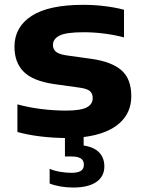

<svg xmlns="http://www.w3.org/2000/svg" viewBox="-20 -576 611 816"><path d="M335.5 6.5V42.5Q379.5 49 401.5 72Q423.5 95 423.5 131.5Q423.5 174 389.2 197.5Q355 221 291 221Q263.5 221 237.2 216.5Q211 212 191 204V141.5Q210.5 150 235.8 154.2Q261 158.5 283.5 158.5Q310 158.5 323.2 150.5Q336.5 142.5 336.5 124Q336.5 105.5 323.2 97.2Q310 89 283.5 89H256V10.5Q201.5 10 149.5 3.5Q97.5 -3 54 -15V-132.5Q101 -119.5 154.2 -112.8Q207.5 -106 260.5 -106Q322 -106 348 -119.2Q374 -132.5 374 -159Q374 -178.5 362.2 -188.8Q350.5 -199 318.5 -203.5L211 -218.5Q120.5 -231.5 81 -270.8Q41.5 -310 41.5 -377.5Q41.5 -461 114 -508.2Q186.5 -555.5 334.5 -555.5Q380 -555.5 426.2 -549.8Q472.5 -544 507 -534.5V-417Q470.5 -427 425.2 -433Q380 -439 336 -439Q261.5 -439 233.2 -424.8Q205 -410.5 205 -385Q205 -367.5 217 -356.8Q229 -346 260 -341L367.5 -326Q454 -314 496 -277.5Q538 -241 538 -167Q538 -96 486.2 -51Q434.5 -6 335.5 6.5Z"/></svg>

Font: Encode Sans Expanded
Style: Bold
Weight: 700
Width: 7
Designer: Multiple Designers
Foundry: Impallari Type
Version: Version 2.000